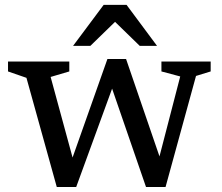

<svg xmlns="http://www.w3.org/2000/svg" viewBox="-20 -736 884 766"><path d="M699 -431 624 -451V-490.5H820.5V-451L762 -433L640.5 10H562.5L411.5 -428L445 -431L284 10H206.5L85.5 -425.5L12 -451V-490.5H256.5V-451L182 -429L283 -58H252L408.5 -500.5H483L630.5 -70.5H605.5ZM271.5 -553 393.5 -716.5H485L606.5 -553H537.5L427 -660.5H451L340.5 -553Z"/></svg>

Font: Newsreader 9pt
Style: Regular
Weight: 400
Designer: Hugues Gentile
Foundry: Production Type
Version: Version 1.003